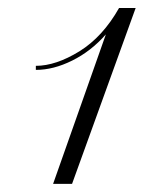

<svg xmlns="http://www.w3.org/2000/svg" viewBox="-20 -453 372 473"><path d="M314.2 -433.3 157.5 0H110.8L240.8 -368.3Q204.2 -326.7 157.9 -303.8Q111.7 -280.8 68.3 -280.8V-290.8Q117.5 -290.8 175.8 -326.7Q233.3 -362.5 273.3 -433.3Z"/></svg>

Font: Sirivennela
Style: Regular
Weight: 400
Designer: Appaji Ambarisha Darbha
Foundry: Appaji Ambarisha Darbha
Version: Version 1.00; ttfautohint (v1.8.4.7-5d5b)